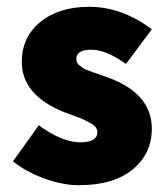

<svg xmlns="http://www.w3.org/2000/svg" viewBox="-20 -532 492 564"><path d="M212 12Q164 12 110.5 -7.5Q57 -27 18 -58L94 -164Q162 -114 216 -114Q266 -114 266 -144Q266 -151 261.5 -157.5Q257 -164 245.5 -170.5Q234 -177 226.5 -180.5Q219 -184 198.5 -191.5Q178 -199 170 -202Q44 -252 44 -350Q44 -423 98.5 -467.5Q153 -512 242 -512Q338 -512 426 -446L350 -344Q292 -386 248 -386Q204 -386 204 -358Q204 -353 206.5 -348Q209 -343 214.5 -339Q220 -335 225 -331.5Q230 -328 240 -324.5Q250 -321 257 -318.5Q264 -316 277 -311.5Q290 -307 298 -304Q426 -257 426 -154Q426 -81 370 -34.5Q314 12 212 12Z"/></svg>

Font: Assistant ExtraBold
Style: Regular
Weight: 800
Designer: Hebrew By Ben Nathan, Latin by Paul Hunt
Version: Version 2.001;PS 002.001;hotconv 1.0.88;makeotf.lib2.5.64775